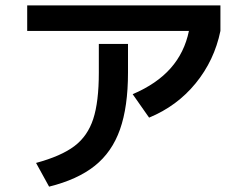

<svg xmlns="http://www.w3.org/2000/svg" viewBox="-20 -696 904 720"><path d="M350.6 -423.8V-531.2H460V-423.8Q460 -295.4 429.9 -210.4Q399.9 -125.5 335.2 -74Q270.5 -22.5 164.1 3.9L115.2 -85Q209 -110.4 258.8 -147.9Q308.6 -185.5 329.6 -249.8Q350.6 -314 350.6 -423.8ZM82 -675.8H806.6V-580.1Q783.7 -469.2 713.6 -383.5Q643.6 -297.9 539.1 -254.9L477.5 -342.8Q567.9 -381.3 619.9 -440.2Q671.9 -499 688.5 -580.1H82Z"/></svg>

Font: Pretendard GOV SemiBold
Style: Regular
Weight: 600
Designer: Base glyphs from Inter by Rasmus Andersson; Hangeul glyphs from Noto Sans CJK(Source Han Sans) by Jang Soo-young and Kan
Foundry: Kil Hyung-jin
Version: Version 1.309